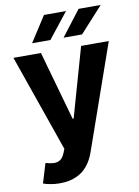

<svg xmlns="http://www.w3.org/2000/svg" viewBox="-102 -823 790 1094"><g transform="rotate(-10 293.0 -276.0)"><path d="M153.8 204.6Q124 204.6 100.1 199.7Q74.7 195.3 58.6 189L92.8 76.2Q119.1 84 141.1 85Q162.1 85.4 178.2 74.7Q193.4 64 203.6 38.6L212.9 15.6L17.1 -545.4H176.3L289.1 -145H294.9L408.7 -545.4H568.8L356.9 59.1Q340.8 105.5 315.9 135.7Q289.1 169.4 249.5 186.5Q210 204.6 153.8 204.6ZM425.3 -608.9H318.4L431.2 -755.9H559.1ZM242.2 -608.9H136.2L231 -755.9H358.4Z"/></g></svg>

Font: My Font
Style: Bold
Weight: 500
Designer: Rasmus Andersson
Foundry: rsms
Version: Version 0.001